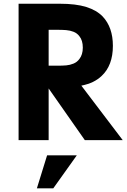

<svg xmlns="http://www.w3.org/2000/svg" viewBox="-20 -751 681 1029"><path d="M79.6 -731H299.8Q387.2 -731 442.4 -713.6Q497.6 -696.3 530.3 -662.6Q585 -604.5 585 -505.4Q585 -400.4 524.9 -344.2Q504.4 -324.7 478.3 -312Q452.1 -299.3 416 -292L637.7 0H434.6L240.7 -276.9V0H79.6ZM283.7 -398.9Q314.5 -398.9 334.7 -400.6Q355 -402.3 374 -410.2Q393.1 -418 405.3 -434.6Q423.8 -458 423.8 -495.6Q423.8 -534.7 405.3 -557.1Q393.1 -573.2 374.3 -580.6Q355.5 -587.9 335.2 -589.6Q314.9 -591.3 283.7 -591.3H240.7V-398.9ZM232.4 81.5H391.6L265.6 258.3H177.7Z"/></svg>

Font: Glacial Indifference
Style: Bold
Weight: 700
Designer: Alfredo Marco Pradil
Foundry: Alfredo Marco Pradil
Version: Version 1.312